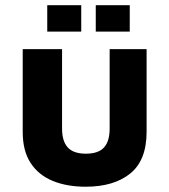

<svg xmlns="http://www.w3.org/2000/svg" viewBox="-20 -692 641 727"><path d="M304.4 15Q233.5 15 179.9 -6.9Q126.2 -28.9 96.1 -74.6Q66 -120.4 66 -192.8V-506H215V-205.3Q215 -157.3 236.6 -133.7Q258.2 -110.1 305.1 -110.1Q352.7 -110.1 373.9 -133.7Q395.2 -157.3 395.2 -205.3V-506H535.1V-192.8Q535.1 -85.2 473.3 -35.1Q411.4 15 304.4 15ZM342.6 -572.4V-672.4H471.3V-572.4ZM158.9 -572.4V-672.4H287.6V-572.4Z"/></svg>

Font: Maven Pro
Style: Regular
Weight: 400
Designer: Joe Prince
Foundry: Joe Prince
Version: Version 2.103